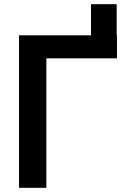

<svg xmlns="http://www.w3.org/2000/svg" viewBox="-20 -896 616 916"><path d="M414.1 -619.6V-876H536.6V-619.6ZM538.1 -727.5V-617.7H201.2V0H70.8V-727.5Z"/></svg>

Font: Inter 17pt SemiBold
Style: Regular
Weight: 600
Version: Version 4.001;git-66647c0bb